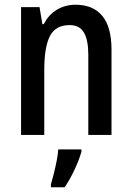

<svg xmlns="http://www.w3.org/2000/svg" viewBox="-20 -570 557 811"><path d="M299 -550Q373 -550 412 -503Q451 -456 451 -360V0H353V-339Q353 -401 334.5 -432.5Q316 -464 274 -464Q215 -464 191 -418Q167 -372 167 -274V0H69V-540H147L159 -468H165Q185 -508 220.5 -529Q256 -550 299 -550ZM324 71Q314 106 294.5 147.5Q275 189 253 221H195V209Q200 192 207 164.5Q214 137 219.5 109Q225 81 226 61H324Z"/></svg>

Font: Noto Sans Condensed Medium
Style: Regular
Weight: 500
Width: 3
Designer: Monotype Design Team
Foundry: Monotype Imaging Inc.
Version: Version 2.013; ttfautohint (v1.8.4.7-5d5b)